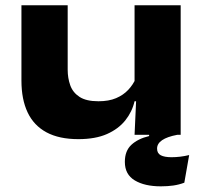

<svg xmlns="http://www.w3.org/2000/svg" viewBox="-20 -500 756 712"><path d="M231 -480.5V-241.5Q231 -210.5 240.5 -183.8Q250 -157 274.8 -140.8Q299.5 -124.5 345 -124.5Q383.5 -124.5 410.5 -136Q437.5 -147.5 455.5 -166.8Q473.5 -186 483.5 -209L502.5 -124.5H479Q470 -85.5 444.8 -53.8Q419.5 -22 376.8 -3Q334 16 270.5 16Q199.5 16 152.5 -9.2Q105.5 -34.5 82.5 -83Q59.5 -131.5 59.5 -201V-480.5ZM650 -480.5V0H479L486 -153.5L479 -169.5V-480.5ZM576.5 191Q516.5 191 479.8 169Q443 147 443 100.5V100Q443 59.5 467.2 37Q491.5 14.5 533 4.5V-14.5H637V0Q600 7 581.2 19.8Q562.5 32.5 562.5 51Q562.5 68.5 576.2 75.8Q590 83 616 83Q632 83 648.5 81Q665 79 681.5 75L663.5 177.5Q643.5 185 622.5 188Q601.5 191 576.5 191Z"/></svg>

Font: Anek Latin Expanded
Style: Bold
Weight: 700
Width: 7
Designer: Yesha Goshar
Foundry: Ek Type
Version: Version 1.003